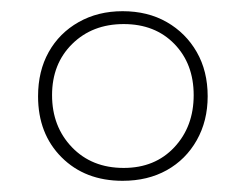

<svg xmlns="http://www.w3.org/2000/svg" viewBox="-20 -744 440 343"><path d="M199 -421Q132 -421 90 -463Q48 -505 48 -572Q48 -617 67 -651Q86 -685 120.5 -704.5Q155 -724 199 -724Q244 -724 278 -704.5Q312 -685 331.5 -651Q351 -617 351 -572Q351 -528 331.5 -493.5Q312 -459 278 -440Q244 -421 199 -421ZM201 -444Q257 -444 291.5 -481Q326 -518 326 -574Q326 -630 291.5 -665.5Q257 -701 201 -701Q145 -701 109 -665.5Q73 -630 73 -574Q73 -518 108.5 -481Q144 -444 201 -444Z"/></svg>

Font: Noto Serif Kannada Thin
Style: Regular
Weight: 250
Version: Version 2.003